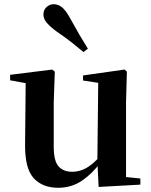

<svg xmlns="http://www.w3.org/2000/svg" viewBox="-20 -875 718 911"><path d="M256 16Q182 16 140 -29.5Q98 -75 99 -188L102 -498L132 -475L28 -494V-520L228 -545L240 -535L235 -389V-178Q235 -111 258 -85.5Q281 -60 322 -60Q365 -60 402.5 -86Q440 -112 470 -154L503 -103H456Q418 -51 368.5 -17.5Q319 16 256 16ZM448 12 442 -109V-112L446 -482L374 -493V-517L571 -545L582 -535L578 -389V-35L646 -28V1ZM397 -644 376 -628Q350 -650 321 -673Q292 -696 248 -726Q218 -748 202 -767Q186 -786 186 -806Q186 -828 201 -841.5Q216 -855 234 -855Q256 -855 273.5 -841Q291 -827 309 -795Q337 -744 357.5 -709Q378 -674 397 -644Z"/></svg>

Font: Noto Serif TC
Style: Bold
Weight: 700
Designer: Ryoko NISHIZUKA 西塚涼子 (kana & ideographs); Frank Grießhammer (Latin, Greek & Cyrillic); Wenlong ZHANG 张文龙 (bopomofo); San
Foundry: Adobe
Version: Version 2.002-H1;hotconv 1.1.0;makeotfexe 2.6.0